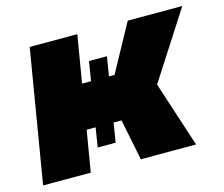

<svg xmlns="http://www.w3.org/2000/svg" viewBox="-83 -654 889 763"><g transform="rotate(-15 362.0 -272.5)"><path d="M5.7 0 96.6 -545.5H292.6L259.9 -350.9H296.9L309.7 -430.4H383.5L370.7 -350.9H393.5L500 -545.5H724.4L546.9 -269.9L634.9 0H407.7L373.6 -169H340.9L328.1 -89.5H254.3L267 -169H230.1L201.7 0Z"/></g></svg>

Font: Karasuma Gothic
Style: Italic
Weight: 900
Italic angle: -9.39999°
Designer: Rasmus Andersson / Ryoko Nishizuka
Foundry: Genbu
Version: Version 1.00